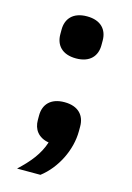

<svg xmlns="http://www.w3.org/2000/svg" viewBox="-107 -592 545 794"><g transform="rotate(15 165.0 -194.5)"><path d="M165 -356C225 -356 253 -390 253 -436V-456C253 -502 225 -536 165 -536C105 -536 77 -502 77 -456V-436C77 -390 105 -356 165 -356ZM167 -169C107 -169 79 -135 79 -89V-69C79 -30 100 1 146 9C129 62 95 103 48 147H148C212 98 255 12 255 -69V-89C255 -135 227 -169 167 -169Z"/></g></svg>

Font: IBM Plex Devanagari
Style: Bold
Weight: 700
Designer: Mike Abbink, Paul van der Laan, Pieter van Rosmalen, Erin McLaughlin
Foundry: Bold Monday
Version: Version 1.0